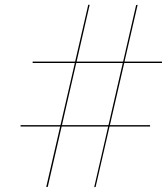

<svg xmlns="http://www.w3.org/2000/svg" viewBox="-20 -775 696 801"><path d="M65.9 -252.9H232.4L292.2 -512.2H116.2V-518.1H293.5L348.1 -754.9H354L299.6 -518.1H493.7L547.9 -753.9L554.2 -754.9L499.5 -518.1H655.8V-512.2H498.3L438.5 -252.9H606V-247.1H437L378.9 4.9L373 5.9L431.2 -247.1H237.1L179.2 4.9H172.9L231 -247.1H65.9ZM238.5 -252.9H432.6L492.2 -512.2H298.1Z"/></svg>

Font: Bodoni* 36
Style: Bold Italic
Weight: 700
Italic angle: -13°
Version: Version 2.000; ttfautohint (v1.8.1)